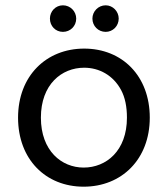

<svg xmlns="http://www.w3.org/2000/svg" viewBox="-20 -691 632 723"><path d="M295 12C438 12 544 -91 544 -248C544 -405 440 -508 297 -508C154 -508 48 -405 48 -248C48 -91 152 12 295 12ZM295 -60C212 -60 134 -123 134 -248C134 -373 212 -436 297 -436C353 -436 406 -408 436 -352C451 -324 458 -289 458 -248C458 -123 380 -60 295 -60ZM378 -571C405 -571 427 -593 427 -621C427 -648 405 -671 378 -671C350 -671 328 -648 328 -621C328 -593 350 -571 378 -571ZM217 -571C245 -571 267 -593 267 -621C267 -648 245 -671 217 -671C189 -671 168 -648 168 -621C168 -593 189 -571 217 -571Z"/></svg>

Font: Rootstock Sans Body
Style: Regular
Weight: 400
Designer: Colophon Foundry, Jonny Pinhorn
Foundry: Colophon Foundry
Version: Version 1.200;FEAKit 1.0